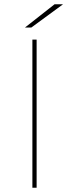

<svg xmlns="http://www.w3.org/2000/svg" viewBox="-20 -887 326 907"><path d="M133 0V-700H153V0ZM98 -757 238 -867H278L128 -757Z"/></svg>

Font: Montserrat Thin
Style: Regular
Weight: 100
Designer: Julieta Ulanovsky
Foundry: Julieta Ulanovsky
Version: Version 9.000